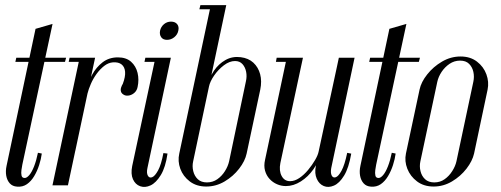

<svg xmlns="http://www.w3.org/2000/svg" viewBox="-20 -719 1943 745"><path d="M117.9 -607.1 183.9 -626.2 66.6 -80Q65 -71.6 63.2 -59.4Q61.5 -47.1 63.6 -37.8Q65.6 -28.4 76 -28.4Q84.1 -28.4 93.9 -39.9Q103.6 -51.4 112.3 -73.6Q121 -95.8 127.2 -126.2L142.2 -123.2Q139.4 -102 131.9 -78.6Q124.4 -55.2 112.6 -35.5Q100.9 -15.8 84.4 -4.3Q67.9 7.1 46.4 5.2Q28.5 4.1 18 -7.5Q7.5 -19.1 4.2 -37.1Q1 -55.1 5.5 -75.8ZM144.9 -479 149.1 -495H236.5L232.2 -479ZM39.6 -479 43.2 -495H101.1L96.9 -479Z M268.6 -145.2 317 -375.1Q322.8 -401.9 337.9 -429.8Q353.1 -457.8 377.9 -477.1Q402.8 -496.4 437.4 -496.4Q469.6 -496.4 488.6 -479.4Q507.5 -462.4 513.8 -436.2Q520 -410 514 -381.9Q511.4 -368.2 502.4 -359.8Q493.4 -351.4 482.5 -348.9Q471.6 -346.4 463.2 -349.8Q452.2 -355 449.7 -362.8Q447.1 -370.5 449.8 -378.9Q452.4 -387.4 456.5 -393.6Q467 -421.5 465.4 -440.4Q463.9 -459.2 451.9 -468.9Q439.9 -478.6 418.2 -477.1Q400.1 -475.6 384.1 -463.1Q368 -450.5 354.6 -432.1Q341.2 -413.6 332.4 -393.1Q323.5 -372.5 319.5 -356L272.4 -134.6ZM183.6 0 289 -495H349L243.6 0ZM246.6 -479 250 -495H299L305.6 -479Z M583 -495H643L552.1 -67.2Q547.9 -48 553.6 -37.6Q559.2 -27.2 570.2 -31.3Q581.1 -35.4 593.3 -57.6Q605.5 -79.8 614 -125L630 -123.2Q622.4 -69.9 604 -39.8Q585.6 -9.6 564.1 0.4Q542.5 10.4 523.8 3.6Q505.1 -3.1 495.9 -23.5Q486.8 -43.9 492.9 -74.6ZM540.6 -479 544 -495H593L589.6 -479ZM601.1 -600.2Q604.6 -615.5 616.4 -625.3Q628.2 -635.1 643.5 -635.1Q659.4 -635.1 667.4 -625.3Q675.4 -615.5 671.9 -600.2Q669 -585 656.4 -574.7Q643.8 -564.4 627.9 -564.4Q612.6 -564.4 605.4 -574.7Q598.2 -585 601.1 -600.2Z M675.6 -123.2 797.9 -699H857.9L734.9 -119.1ZM753.6 -683 757.6 -699H807.9L803.9 -683ZM675.6 -123.2 785.8 -387.6Q792.5 -418.1 810.2 -444.5Q828 -470.9 854.8 -486.1Q881.6 -501.2 914 -497.1Q944 -493.4 963.1 -475.8Q982.1 -458.2 989.4 -431.2Q996.6 -404.1 989.9 -371.4L937 -123.2Q930.9 -94.2 907.9 -64.5Q885 -34.8 851.6 -15Q818.2 4.8 780.4 4.8Q742.5 4.8 716.4 -15Q690.4 -34.8 679.6 -64.2Q668.9 -93.6 675.6 -123.2ZM790.8 -382.9 729.5 -93.1Q725.2 -74.1 729.8 -55.1Q734.4 -36 747.5 -23.6Q760.6 -11.2 783 -11.2Q805.6 -11.2 823.3 -23.6Q841 -36 852.9 -55.1Q864.8 -74.1 869 -93.1L934.1 -403Q938.6 -422.2 935.1 -440.3Q931.5 -458.4 920.8 -470.3Q910.1 -482.2 891.9 -482.2Q870.6 -482.2 848.7 -465.7Q826.8 -449.1 810.9 -426Q795 -402.9 790.8 -382.9Z M1293.5 -451.2 1224.1 -124.9Q1216.9 -92 1196.4 -62.6Q1175.9 -33.2 1147.4 -15.1Q1118.9 3 1089.1 3Q1071.4 3 1054.8 -4.2Q1038.1 -11.4 1025.9 -24.8Q1013.6 -38.1 1008.4 -56.9Q1003.2 -75.8 1008.4 -98.6L1092.6 -495H1155.5L1067.9 -86.5Q1062 -56.6 1072.8 -36.3Q1083.6 -16 1105.6 -16Q1123.4 -16 1141.6 -28.3Q1159.8 -40.6 1175.6 -59.7Q1191.4 -78.8 1202.6 -98.1Q1213.9 -117.5 1216.5 -131.6L1287.9 -462.5ZM1355.8 -495 1265.2 -66.6Q1262 -48.4 1267 -38.1Q1272 -27.9 1282.6 -31.2Q1293.2 -34.6 1305.3 -56.8Q1317.4 -79 1327.2 -125.9L1342.9 -122.9Q1333.4 -67.5 1315.2 -37.7Q1297 -7.9 1275.6 1.2Q1254.1 10.4 1236.2 2.8Q1218.2 -4.8 1209.1 -25.3Q1199.9 -45.9 1205.4 -74.6L1294.8 -495ZM1102.6 -495 1099.6 -479H1050.6L1053.6 -495Z M1490.9 -607.1 1556.9 -626.2 1439.6 -80Q1438 -71.6 1436.2 -59.4Q1434.5 -47.1 1436.6 -37.8Q1438.6 -28.4 1449 -28.4Q1457.1 -28.4 1466.9 -39.9Q1476.6 -51.4 1485.3 -73.6Q1494 -95.8 1500.2 -126.2L1515.2 -123.2Q1512.4 -102 1504.9 -78.6Q1497.4 -55.2 1485.6 -35.5Q1473.9 -15.8 1457.4 -4.3Q1440.9 7.1 1419.4 5.2Q1401.5 4.1 1391 -7.5Q1380.5 -19.1 1377.2 -37.1Q1374 -55.1 1378.5 -75.8ZM1517.9 -479 1522.1 -495H1609.5L1605.2 -479ZM1412.6 -479 1416.2 -495H1474.1L1469.9 -479Z M1555.1 -123.2Q1549 -93.6 1560.5 -64.2Q1572 -34.8 1598.3 -15Q1624.6 4.8 1662.5 4.8Q1700.4 4.8 1733.8 -15Q1767.1 -34.8 1790.1 -64.5Q1813 -94.2 1819.5 -123.2L1872 -371.4Q1878.1 -401 1867.3 -430.6Q1856.5 -460.2 1830.7 -480Q1804.9 -499.8 1767 -499.8Q1728.8 -499.8 1694.9 -479.8Q1661 -459.9 1637.6 -430.2Q1614.1 -400.6 1608 -371.4ZM1676.8 -401.5Q1681 -421.1 1693.4 -439.9Q1705.8 -458.6 1724.2 -471.2Q1742.8 -483.8 1765.1 -483.8Q1787.8 -483.8 1800.2 -471.2Q1812.8 -458.6 1816.8 -439.9Q1820.9 -421.1 1816.6 -401.5L1751.1 -93.1Q1746.9 -74.1 1734.8 -55.1Q1722.8 -36 1705.2 -23.6Q1687.8 -11.2 1665.1 -11.2Q1642.8 -11.2 1629.4 -23.6Q1616.1 -36 1611.6 -55.1Q1607 -74.1 1611.2 -93.1Z"/></svg>

Font: Emberly Black
Style: Italic
Weight: 900
Italic angle: -12°
Designer: Rajesh Rajput
Foundry: Rajesh Rajput
Version: Version 1.000